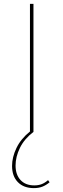

<svg xmlns="http://www.w3.org/2000/svg" viewBox="-20 -678 326 987"><path d="M235 259Q217 274 198 281.5Q179 289 154 289Q102 289 72 258.5Q42 228 42 175Q42 130 64.5 83Q87 36 134 -2V-658H152V0Q105 36 82.5 82Q60 128 60 173Q60 220 85.5 247.5Q111 275 156 275Q178 275 194.5 268.5Q211 262 227 248Z"/></svg>

Font: Ysabeau SC Thin
Style: Regular
Weight: 200
Designer: Christian Thalmann (Catharsis Fonts)
Version: Version 0.003